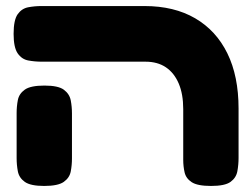

<svg xmlns="http://www.w3.org/2000/svg" viewBox="-20 -606 834 635"><path d="M678 9Q633 9 614 -3.5Q595 -16 590.5 -36Q586 -56 586 -77V-245Q586 -295 571 -330Q556 -365 528.5 -383.5Q501 -402 461 -402H118Q95 -402 73.5 -406Q52 -410 38.5 -429.5Q25 -449 25 -494Q25 -540 38.5 -559Q52 -578 73.5 -582Q95 -586 117 -586H458Q556 -586 625.5 -545.5Q695 -505 732 -429.5Q769 -354 769 -247V-84Q769 -61 765 -39.5Q761 -18 742.5 -4.5Q724 9 678 9ZM126 9Q81 9 62 -4.5Q43 -18 39 -39.5Q35 -61 35 -83V-232Q35 -254 39 -275Q43 -296 62 -309.5Q81 -323 127 -323Q173 -323 191.5 -309Q210 -295 214 -274Q218 -253 218 -231V-82Q218 -60 214 -39Q210 -18 191 -4.5Q172 9 126 9Z"/></svg>

Font: Fredoka Expanded
Style: Bold
Weight: 700
Width: 7
Designer: Ben Nathan
Foundry: Milena B. Brandão, Ben Nathan
Version: Version 2.001